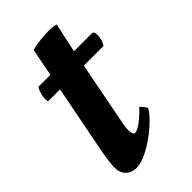

<svg xmlns="http://www.w3.org/2000/svg" viewBox="-174 -583 646 646"><g transform="rotate(-45 149.0 -260.0)"><path d="M74.2 7.8Q51.8 7.8 37.1 -6.3Q22.5 -20.5 22.5 -47.9Q22.5 -55.7 24.4 -70.8Q26.4 -85.9 28.8 -100.6Q31.2 -115.2 32.2 -120.1L79.1 -361.3H24.4Q20.5 -361.3 20.5 -373Q20.5 -383.8 24.9 -398.9Q29.3 -414.1 34.2 -418.9H90.8L109.4 -514.6Q110.4 -519.5 128.9 -522.5Q147.5 -525.4 160.2 -526.4Q179.7 -528.3 197.8 -527.8Q215.8 -527.3 225.6 -523.4L203.1 -418.9H288.1Q297.9 -418.9 297.9 -402.3Q297.9 -378.9 286.1 -361.3H192.4L149.4 -139.6Q146.5 -126 145.5 -118.2Q144.5 -110.4 144.5 -102.5Q144.5 -79.1 154.3 -79.1Q164.1 -79.1 178.2 -88.9Q192.4 -98.6 206.1 -111.3Q219.7 -124 225.6 -130.9Q227.5 -130.9 235.8 -121.1Q244.1 -111.3 244.1 -107.4Q238.3 -94.7 219.2 -75.2Q200.2 -55.7 174.3 -36.6Q148.4 -17.6 121.6 -4.9Q94.7 7.8 74.2 7.8Z"/></g></svg>

Font: Crimson Text
Style: Bold Italic
Weight: 700
Italic angle: -11°
Designer: Sebastian Kosch
Foundry: Sebastian Kosch
Version: Version 1.100; ttfautohint (v1.8.4)